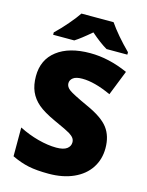

<svg xmlns="http://www.w3.org/2000/svg" viewBox="-136 -1014 850 1107"><g transform="rotate(15 288.5 -460.5)"><path d="M543.9 -216.8Q543.9 -150.4 510.3 -98.9Q476.6 -47.4 413.1 -18.8Q349.6 9.8 264.2 9.8Q192.9 9.8 144.5 -0.2Q96.2 -10.3 43.9 -35.2V-207Q99.1 -178.7 158.7 -162.8Q218.3 -147 268.1 -147Q311 -147 331.1 -161.9Q351.1 -176.8 351.1 -200.2Q351.1 -214.8 343 -225.8Q335 -236.8 317.1 -248Q299.3 -259.3 222.2 -293.9Q152.3 -325.7 117.4 -355.5Q82.5 -385.3 65.7 -423.8Q48.8 -462.4 48.8 -515.1Q48.8 -613.8 120.6 -668.9Q192.4 -724.1 317.9 -724.1Q428.7 -724.1 543.9 -672.9L484.9 -523.9Q384.8 -569.8 312 -569.8Q274.4 -569.8 257.3 -556.6Q240.2 -543.5 240.2 -523.9Q240.2 -502.9 262 -486.3Q283.7 -469.7 379.9 -425.8Q472.2 -384.3 508.1 -336.7Q543.9 -289.1 543.9 -216.8ZM401.9 -771Q360.8 -794.4 303.7 -844.2Q242.7 -792 209 -771H83V-785.2Q116.7 -816.9 153.6 -859.9Q190.4 -902.8 209 -931.2H400.9Q446.8 -864.3 525.9 -785.2V-771Z"/></g></svg>

Font: OpenSansExtrabold
Style: Regular
Weight: 800
Foundry: Ascender Corporation
Version: Version 1.10